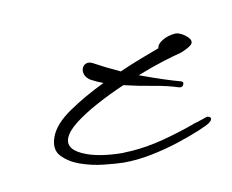

<svg xmlns="http://www.w3.org/2000/svg" viewBox="-57 -493 710 587"><g transform="rotate(10 298.0 -199.0)"><path d="M222 23Q188 23 161 9.5Q134 -4 134 -44Q134 -84 169.5 -133.5Q205 -183 253 -232Q232 -232 212 -235Q198 -238 190.5 -246.5Q183 -255 183 -265Q183 -276 191 -282Q199 -288 211 -286Q230 -283 252 -280.5Q274 -278 299 -276Q326 -302 352 -324.5Q378 -347 400 -366Q396 -377 408.5 -393Q421 -409 443 -419Q449 -421 454 -421Q468 -421 482.5 -415Q497 -409 497 -399Q497 -392 485 -379Q473 -366 468 -363Q453 -353 422 -329.5Q391 -306 355 -274Q402 -274 431.5 -275Q461 -276 485 -278H487Q494 -278 494 -271Q494 -260 483 -259Q448 -258 403 -249.5Q358 -241 314 -236Q278 -202 246.5 -166.5Q215 -131 195.5 -100Q176 -69 176 -47Q176 -9 239 -9Q284 -9 347 -31Q353 -34 359.5 -36.5Q366 -39 373 -42Q418 -62 462 -92.5Q506 -123 543 -154Q548 -159 553 -162Q558 -165 562 -169Q569 -174 582 -185Q585 -186 589 -186Q596 -186 596 -179Q596 -174 592 -168Q586 -159 563 -138Q540 -117 507 -91Q474 -65 434.5 -41Q395 -17 356 -3Q336 4 298 13.5Q260 23 222 23Z"/></g></svg>

Font: WindSong Medium
Style: Regular
Weight: 500
Designer: Robert E. Leuschke
Foundry: Robert E. Leuschke
Version: Version 1.010; ttfautohint (v1.8.3)